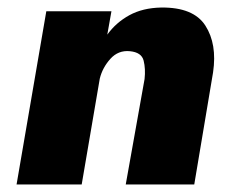

<svg xmlns="http://www.w3.org/2000/svg" viewBox="-20 -490 613 510"><path d="M364 -280 314 0H496L546 -298Q557 -373 525.5 -422Q494 -471 408 -470Q359 -469 323.5 -449.5Q288 -430 265 -398L276 -460H103L24 0H197L245 -281Q252 -310 273 -333.5Q294 -357 325 -354Q356 -351 361.5 -329Q367 -307 364 -280Z"/></svg>

Font: Jost* 800 Heavy Italic
Style: Italic
Weight: 800
Italic angle: -10°
Version: Version 3.200; ttfautohint (v0.97) -l 8 -r 50 -G 200 -x 14 -